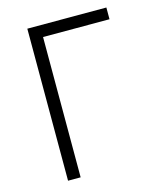

<svg xmlns="http://www.w3.org/2000/svg" viewBox="-107 -777 712 854"><g transform="rotate(-15 249.5 -350.0)"><path d="M100 0V-700H464V-646H158V0Z"/></g></svg>

Font: Geologica Thin
Style: Regular
Weight: 100
Designer: Sindre Bremnes, Frode Helland
Foundry: Monokrom Skriftforlag AS
Version: Version 1.010; ttfautohint (v1.8.4.7-5d5b);gftools[0.9.28]